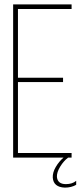

<svg xmlns="http://www.w3.org/2000/svg" viewBox="-20 -720 385 877"><path d="M62 -365H268V-345H62V-21H307V0H291Q271 15 255 41Q239 67 240 88Q243 121 281 121Q310 121 328 106V124Q306 137 276 137Q224 135 221 91Q220 68 234.5 43Q249 18 270 0H40V-700H307V-679H62Z"/></svg>

Font: Bebas Neue Light
Style: Regular
Weight: 300
Designer: Ryoichi Tsunekawa
Foundry: Ryoichi Tsunekawa
Version: Version 001.003; ttfautohint (v1.5.65-e2d9)